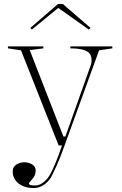

<svg xmlns="http://www.w3.org/2000/svg" viewBox="-20 -734 615 969"><path d="M149 215Q118 215 94.5 204.5Q71 194 57.5 175Q44 156 44 131Q44 119 49 110.5Q54 102 62.5 96.5Q71 91 81.5 88Q92 85 103 85Q117 85 130.5 90Q144 95 152 104Q160 113 160 127Q160 140 155 151.5Q150 163 140 173Q133 181 129.5 185.5Q126 190 126 193Q126 202 157 202Q176 202 194 190Q212 178 227 156Q239 138 257 96Q275 54 293 0H276L86 -480L20 -490V-500H199V-490L130 -481L300 -45H310L439 -408Q441 -413 441.5 -419.5Q442 -426 442 -433Q442 -446 437 -456.5Q432 -467 419.5 -474.5Q407 -482 386.5 -486Q366 -490 335 -490V-500H547V-490L480 -480L306 0Q284 62 265 104Q246 146 235 165Q219 188 197.5 201.5Q176 215 149 215ZM141 -585 133 -593 273 -714H297L437 -593L428 -585L274 -694Z"/></svg>

Font: Kalnia ExtraLight
Style: Regular
Weight: 250
Designer: Frida Medrano
Foundry: Frida Medrano
Version: Version 1.105